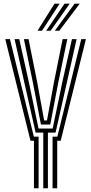

<svg xmlns="http://www.w3.org/2000/svg" viewBox="-20 -1010 490 1030"><path d="M212.1 0V-298.5H171.3L111.2 -564.2L58.3 -800H83.3L135.9 -564.2L186.7 -320.3H262.5L313.2 -564.2L366 -800H390.9L338 -564.2L278 -298.5H237V0ZM162.1 0V-255.1H143.5L8.4 -800H33.4L161.6 -276.8H187.1V0ZM262 0V-276.8H287.7L415.9 -800H440.9L305.7 -255.1H286.9V0ZM199.6 -342 157 -564.2 108.3 -800H133.2L180.4 -564.2L216.9 -363.8H232L268.7 -564.2L316 -800H341L292 -564.2L249.7 -342ZM181.3 -845 272.2 -990.3H299.9L205.2 -845ZM274 -845 380 -990.3H407.8L298 -845ZM227.7 -845 326.1 -990.3H353.9L251.5 -845Z"/></svg>

Font: Big Shoulders Inline Thin
Style: Regular
Weight: 100
Designer: Patric King
Foundry: XO Type Co
Version: Version 2.002